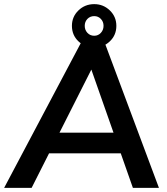

<svg xmlns="http://www.w3.org/2000/svg" viewBox="-39 -909 808 929"><path d="M-19 0 358 -712H464L730 0H604L389 -612H423L114 0ZM136 -167 192 -267H556L595 -167ZM417 -679Q372 -679 340.5 -709Q309 -739 309 -784Q309 -828 340.5 -858.5Q372 -889 417 -889Q461 -889 492.5 -858.5Q524 -828 524 -784Q524 -739 492.5 -709Q461 -679 417 -679ZM417 -736Q436 -736 449 -750Q462 -764 462 -784Q462 -804 449 -817.5Q436 -831 417 -831Q397 -831 384 -817.5Q371 -804 371 -784Q371 -764 384 -750Q397 -736 417 -736Z"/></svg>

Font: Muli
Style: Bold Italic
Weight: 700
Italic angle: -4.541°
Designer: Vernon Adams
Foundry: Vernon Adams
Version: Version 2.100; ttfautohint (v1.8.1.43-b0c9)